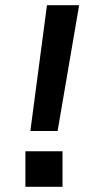

<svg xmlns="http://www.w3.org/2000/svg" viewBox="-20 -720 395 740"><path d="M97 -215H202L285 -700H161ZM78 0H221V-137H78Z"/></svg>

Font: Uncut Sans Semibold
Style: Regular
Weight: 600
Designer: Kasper Nordkvist
Foundry: UNCUT.wtf
Version: Version 1.304;Glyphs 3.2 (3246)